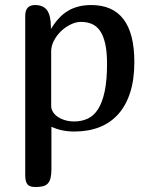

<svg xmlns="http://www.w3.org/2000/svg" viewBox="-20 -522 606 762"><path d="M80.1 172.9V-459Q80.1 -502 119.1 -502Q151.4 -502 166.5 -481.7Q181.6 -461.4 182.1 -416V-408.2H183.1Q196.3 -430.2 212.2 -447.8Q228 -465.3 247.1 -477.3Q266.1 -489.3 289.6 -495.6Q313 -502 341.8 -502Q513.2 -502 513.2 -275.9Q513.2 -207 496.8 -155.5Q480.5 -104 449.7 -69.3Q418.9 -34.7 374.8 -17.3Q330.6 0 274.9 0Q224.1 0 184.1 -19V148.9Q184.1 170.4 180.7 184.3Q177.2 198.2 169.7 206.3Q162.1 214.4 149.9 217.3Q137.7 220.2 120.1 220.2Q96.7 220.2 88.4 209Q80.1 197.8 80.1 172.9ZM404.8 -268.1Q404.8 -317.9 397.2 -350.1Q389.6 -382.3 376 -401.1Q362.3 -419.9 343.3 -427.5Q324.2 -435.1 301.8 -435.1Q281.2 -435.1 260.3 -424.8Q239.3 -414.6 222.2 -398.2Q205.1 -381.8 194.1 -360.8Q183.1 -339.8 183.1 -317.9V-101.1Q183.1 -89.8 189.5 -78.9Q195.8 -67.9 207.8 -59.3Q219.7 -50.8 236.8 -45.4Q253.9 -40 274.9 -40Q304.2 -40 328.4 -51.3Q352.5 -62.5 369.4 -89.1Q386.2 -115.7 395.5 -159.4Q404.8 -203.1 404.8 -268.1Z"/></svg>

Font: Marmelad
Style: Regular
Weight: 400
Designer: Manvel Shmavonyan
Foundry: Cyreal (www.cyreal.org)
Version: Version 1.000